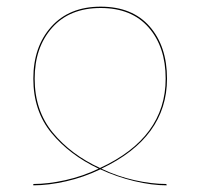

<svg xmlns="http://www.w3.org/2000/svg" viewBox="-20 -547 600 576"><path d="M282 -527Q377 -527 429 -467.5Q481 -408 481 -311Q481 -134 284 -41Q332 -18 383.5 -6.5Q435 5 479 5L480 9Q436 9 383.5 -3.5Q331 -16 281 -39Q231 -15 178 -3Q125 9 80 9V5Q124 5 176 -6.5Q228 -18 276 -41Q189 -82 134.5 -148Q80 -214 80 -311Q80 -407 134 -467Q188 -527 282 -527ZM280 -43Q477 -134 477 -311Q477 -406 426 -464.5Q375 -523 282 -523Q189 -523 136.5 -464Q84 -405 84 -311Q84 -215 138.5 -149Q193 -83 280 -43Z"/></svg>

Font: FiraGO Four
Style: Regular
Weight: 100
Designer: bBox Type
Foundry: bBox Type GmbH
Version: Version 1.001